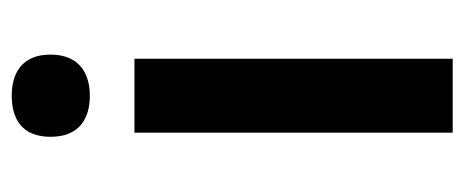

<svg xmlns="http://www.w3.org/2000/svg" viewBox="-252 -605 791 327"><g transform="rotate(-90 143.5 -441.5)"><path d="M144 -817C105 -817 74 -800 74 -751C74 -702 105 -684 144 -684C182 -684 214 -702 214 -751C214 -800 182 -817 144 -817ZM207 -608H81V-66H207Z"/></g></svg>

Font: Noto Sans Malayalam UI SemiBold
Style: Regular
Weight: 600
Designer: Jelle Bosma - Monotype Design Team
Foundry: Monotype Imaging Inc.
Version: Version 2.104